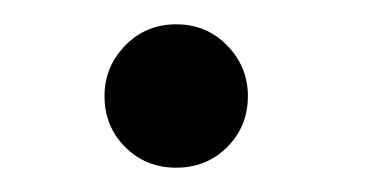

<svg xmlns="http://www.w3.org/2000/svg" viewBox="-20 -410 317 158"><path d="M184 -331Q184 -306 167 -289Q150 -272 125 -272Q100 -272 83 -289Q66 -306 66 -331Q66 -355 83 -372.5Q100 -390 125 -390Q150 -390 167 -372.5Q184 -355 184 -331Z"/></svg>

Font: Libra Serif Modern
Style: Regular
Weight: 400
Designer: Stefan Peev, Context Ltd
Foundry: Stefan Peev, Context Ltd
Version: Version 1.000